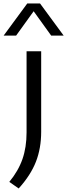

<svg xmlns="http://www.w3.org/2000/svg" viewBox="-62 -832 379 1084"><path d="M43.5 232 -9.5 195Q41.5 133 64.8 66.2Q88 -0.5 88 -84.5V-542.5H170.5V-88Q170.5 5 140.8 81.2Q111 157.5 43.5 232ZM-41.5 -631 92 -812.5H164L297.5 -631H227L128 -768.5L29 -631Z"/></svg>

Font: Encode Sans Expanded
Style: Regular
Weight: 400
Width: 7
Designer: Multiple Designers
Foundry: Impallari Type
Version: Version 3.000; ttfautohint (v1.8.3) -l 8 -r 50 -G 200 -x 14 